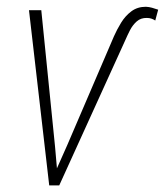

<svg xmlns="http://www.w3.org/2000/svg" viewBox="-20 -559 497 579"><path d="M183.1 -122.1 323.7 -449.7Q332.5 -469.7 345.2 -490.5Q357.9 -511.2 376.2 -524.9Q394.5 -538.6 419.9 -538.6Q429.7 -538.1 438.5 -535.6Q447.3 -533.2 457 -529.8L448.2 -497.1Q442.4 -501 436.3 -502.9Q430.2 -504.9 422.9 -504.9Q404.8 -505.4 392.3 -494.4Q379.9 -483.4 371.8 -467.5Q363.8 -451.7 357.9 -438L158.7 0H128.9ZM104.5 -528.3 146 -116.7 156.2 0H128.4L67.4 -528.3Z"/></svg>

Font: Roboto Condensed ExtraLight
Style: Italic
Weight: 250
Italic angle: -12°
Designer: Christian Robertson
Foundry: Google
Version: Version 3.008; 2023